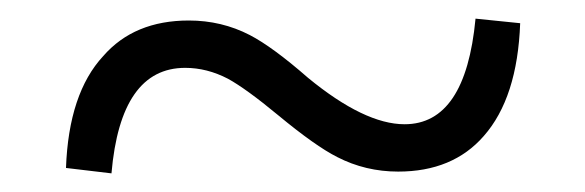

<svg xmlns="http://www.w3.org/2000/svg" viewBox="-20 -479 628 206"><path d="M99.6 -293 50.8 -298.8Q53.7 -378.9 90.8 -418.9Q124 -457 182.6 -457Q217.8 -457 248 -441.4Q272.5 -428.7 310.5 -395.5Q371.1 -345.7 414.1 -345.7Q479.5 -345.7 490.2 -459L538.1 -454.1Q535.2 -374 499 -333Q465.8 -294.9 407.2 -294.9Q372.1 -294.9 341.8 -310.5Q318.4 -322.3 278.3 -355.5Q244.1 -383.8 224.6 -394.5Q202.1 -406.2 178.7 -406.2Q109.4 -406.2 99.6 -293Z"/></svg>

Font: Bpmf GenYo Min B
Style: B
Weight: 700
Foundry: But Ko
Version: Version 1.320